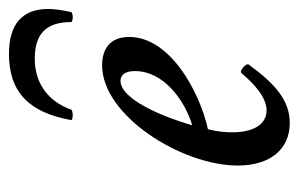

<svg xmlns="http://www.w3.org/2000/svg" viewBox="-142 -528 682 439"><g transform="rotate(-90 199.5 -308.0)"><path d="M145 -487C144 -482 167 -482 169 -487C188 -541 231 -570 285 -570C342 -570 369 -544 369 -487C369 -482 391 -482 392 -487C396 -506 399 -523 399 -539C399 -599 364 -629 296 -629C208 -629 162 -582 145 -487ZM138 13C189 13 227 -19 272 -81C276 -86 257 -104 252 -97C225 -65 195 -40 167 -40C134 -40 117 -72 117 -118C117 -134 118 -150 124 -174C213 -194 335 -262 335 -354C335 -396 310 -416 270 -416C155 -416 41 -234 41 -106C41 -31 79 13 138 13ZM133 -210C152 -276 192 -374 235 -374C249 -374 257 -362 257 -341C257 -275 190 -227 133 -210Z"/></g></svg>

Font: Junicode Two Beta SemiCondensed Medium
Style: Italic
Weight: 500
Width: 4
Italic angle: -10°
Version: Version 1.063